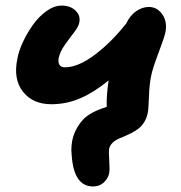

<svg xmlns="http://www.w3.org/2000/svg" viewBox="-20 -487 652 693"><path d="M165 -110.8Q98.6 -110.8 62.7 -156.2Q26.9 -201.7 43 -276.9Q47.9 -303.2 62.7 -335.2Q77.6 -367.2 98.6 -397Q119.6 -426.8 147.5 -446.8Q175.3 -466.8 202.1 -466.8Q234.4 -466.8 252.9 -448.5Q271.5 -430.2 266.1 -405.8Q263.7 -391.1 247.6 -370.4Q231.4 -349.6 214.1 -325.2Q196.8 -300.8 191.9 -277.8Q186.5 -244.1 214.8 -244.1Q261.7 -244.1 321.8 -289.1Q381.8 -334 436 -402.8Q449.2 -431.2 471.4 -446.5Q493.7 -461.9 517.1 -461.9Q547.4 -461.9 565.9 -435.1Q584.5 -408.2 577.1 -371.1Q574.2 -354.5 552.2 -296.4Q530.3 -238.3 525.9 -214.8Q519 -183.1 517.6 -137.9Q516.1 -92.8 513.2 -79.1Q509.3 -60.1 500.2 -45.7Q491.2 -31.2 478.3 -21.7Q465.3 -12.2 450.9 -5.1Q436.5 2 419.4 9.3Q418 9.8 417.5 10Q417 10.3 416 10.5Q415 10.7 414.1 11.2Q379.4 25.4 374 49.8Q372.1 59.6 374.3 92.8Q376.5 126 374 138.2Q370.1 157.2 354.7 171.6Q339.4 186 315.9 186Q246.6 186 238.8 74.2Q230.5 0 278.8 -54.2Q304.2 -82.5 365.2 -101.1Q363.8 -142.6 372.1 -196.8Q320.3 -154.3 270.5 -132.6Q220.7 -110.8 165 -110.8Z"/></svg>

Font: Shantell Sans Irregular Bouncy
Style: Bold Italic
Weight: 700
Italic angle: -11.31°
Designer: Stephen Nixon, Anya Danilova, Shantell Martin
Foundry: Arrow Type
Version: Version 1.006;[9816181b4]